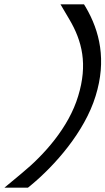

<svg xmlns="http://www.w3.org/2000/svg" viewBox="-99 -718 484 882"><path d="M218.4 -631 178.9 -698H286.9L294.9 -685C359.3 -575 391.3 -441 340.2 -277C289.4 -111 151.4 43 45.4 131L29.5 144H-78.5L2 77C102 -5 216.9 -132 260.2 -277C304.5 -422 279.2 -529 218.4 -631Z"/></svg>

Font: Nordica Plus
Style: NordicaClassicLtExtObl
Weight: 300
Version: Version 1.01